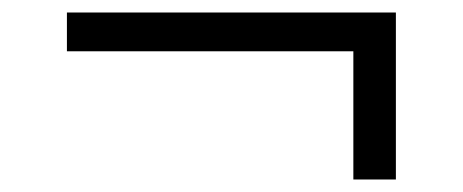

<svg xmlns="http://www.w3.org/2000/svg" viewBox="-20 -404 740 307"><path d="M545 -117V-322H87V-384H613V-117Z"/></svg>

Font: Martian Mono SemiExpanded ExtraLight
Style: Regular
Weight: 250
Monospace: yes
Version: Version 0.930